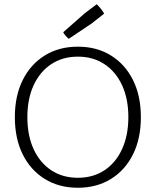

<svg xmlns="http://www.w3.org/2000/svg" viewBox="-20 -875 734 905"><path d="M347 -37Q419 -37 472.5 -72.5Q526 -108 555.5 -172.5Q585 -237 585 -323Q585 -409 555.5 -473Q526 -537 472.5 -572.5Q419 -608 347 -608Q275 -608 221.5 -572.5Q168 -537 138.5 -473Q109 -409 109 -323Q109 -236 138.5 -172Q168 -108 221.5 -72.5Q275 -37 347 -37ZM347 10Q258 10 191 -31.5Q124 -73 87 -147.5Q50 -222 50 -323Q50 -423 87 -497.5Q124 -572 191 -613.5Q258 -655 347 -655Q436 -655 503 -613.5Q570 -572 607 -497.5Q644 -423 644 -323Q644 -222 607 -147.5Q570 -73 503 -31.5Q436 10 347 10ZM471 -811 413 -765 304 -692Q285 -708 278 -723L379 -812L436 -855Q449 -842 456 -833Q463 -824 471 -811Z"/></svg>

Font: Scope One
Style: Regular
Weight: 400
Designer: Dalton Maag Ltd
Foundry: Dalton Maag Ltd
Version: Version 1.002; ttfautohint (v1.4.1) -l 11 -r 50 -G 50 -x 14 